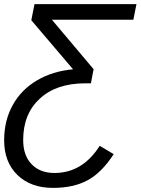

<svg xmlns="http://www.w3.org/2000/svg" viewBox="-30 -708 685 936"><path d="M413.1 -301.8H385.3Q245.1 -301.8 164.1 -227.3Q83 -152.8 83 -25.4Q83 50.3 124.3 92.8Q165.5 135.3 235.4 135.3Q372.1 135.3 456.1 2.9L524.4 43.5Q464.8 134.8 396 171.4Q327.1 208 228.5 208Q120.1 208 55.2 145.3Q-9.8 82.5 -9.8 -24.4Q-9.8 -119.6 31.7 -195.1Q73.2 -270.5 149.9 -315.9Q226.6 -361.3 326.2 -370.1L122.6 -609.4L138.2 -688H635.3L620.1 -611.8H223.1L426.3 -370.6Z"/></svg>

Font: Liberation Sans
Style: Italic
Weight: 400
Italic angle: -12°
Designer: Steve Matteson
Foundry: Ascender Corporation
Version: Version 2.1.5